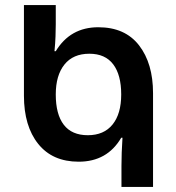

<svg xmlns="http://www.w3.org/2000/svg" viewBox="-20 -734 691 754"><path d="M457 0V-82Q457 -133 461 -193H456Q401 -99 289 -99Q186 -99 130 -169Q74 -239 74 -358V-714H199V-638Q199 -618 198 -591Q197 -564 194 -533H199Q256 -627 366 -627Q471 -627 526 -556Q581 -485 581 -368V0ZM325 -203Q388 -203 422 -245Q456 -287 456 -363Q456 -440 424.5 -481.5Q393 -523 331 -523Q267 -523 233 -480.5Q199 -438 199 -363Q199 -285 230.5 -244Q262 -203 325 -203Z"/></svg>

Font: Noto Sans Georgian SemiCondensed SemiBold
Style: Regular
Weight: 600
Width: 4
Designer: Monotype Design Team, Akaki Razmadze
Foundry: Google LLC
Version: Version 2.005; ttfautohint (v1.8.4.7-5d5b)